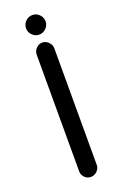

<svg xmlns="http://www.w3.org/2000/svg" viewBox="-160 -878 598 932"><g transform="rotate(-20 139.0 -412.0)"><path d="M89 -779Q89 -800 104 -815Q119 -830 140 -830Q160 -830 175 -815Q190 -800 190 -779Q190 -759 175 -744Q160 -729 140 -729Q119 -729 104 -744Q89 -759 89 -779ZM94 -642Q94 -660 107.5 -674Q121 -688 139 -688Q157 -688 171 -674Q185 -660 185 -642V-39Q185 -21 171 -7.5Q157 6 139 6Q120 6 107 -7.5Q94 -21 94 -39Z"/></g></svg>

Font: 寒蝉全圆体
Style: Regular
Weight: 400
Designer: Warren2060
      Designed by Motoya company      

      [Varela Round]
      Joe Prince(Latin component); Avraham Cornf
Foundry: ChillType
Version: Version 3.200